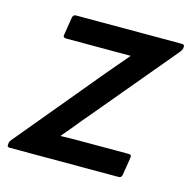

<svg xmlns="http://www.w3.org/2000/svg" viewBox="-86 -569 648 649"><g transform="rotate(15 238.5 -245.0)"><path d="M2 0Q-8 0 -6 -10V-12Q-5 -20 0 -26L254 -332Q270 -351 285.5 -369Q301 -387 316 -405V-406Q292 -406 268 -406Q244 -406 221 -406H91Q79 -406 81 -416L91 -479Q93 -490 103 -490H473Q484 -490 482 -480V-477Q481 -473 479 -469.5Q477 -466 474 -462L235 -176Q216 -154 197.5 -131Q179 -108 159 -85V-83Q185 -84 209 -84Q233 -84 258 -84H396Q407 -84 405 -73L395 -11Q393 0 384 0Z"/></g></svg>

Font: Sofia Sans SemiBold
Style: Italic
Weight: 600
Italic angle: -9°
Designer: Botio Nikoltchev, Ani Petrova
Foundry: lettersoup
Version: Version 4.100-B